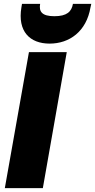

<svg xmlns="http://www.w3.org/2000/svg" viewBox="-20 -975 493 995"><path d="M5 0H202L326 -705H130ZM449 -937 453 -955H358C351 -915 327 -891 262 -891C197 -891 181 -915 188 -955H94L91 -937C70 -812 135 -749 237 -749C340 -749 428 -812 449 -937Z"/></svg>

Font: SVN-Poppins ExtraBold
Style: Italic
Weight: 800
Italic angle: -10°
Designer: Ninad Kale (Devanagari), Jonny Pinhorn (Latin)
Foundry: Indian Type Foundry
Version: Version 3.002 2017